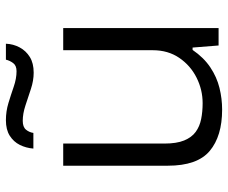

<svg xmlns="http://www.w3.org/2000/svg" viewBox="-81 -679 772 650"><g transform="rotate(-90 305.0 -354.0)"><path d="M259 12Q169 12 119 -30Q69 -72 69 -172V-526H144V-183Q144 -142 154.5 -116.5Q165 -91 183.5 -77.5Q202 -64 227 -59Q252 -54 281 -54Q326 -54 367 -74.5Q408 -95 434 -133Q460 -171 460 -223V-526H535V0H476L469 -88H461Q435 -50 402 -28Q369 -6 332.5 3Q296 12 259 12ZM127 -627Q129 -652 139.5 -673Q150 -694 170.5 -707Q191 -720 223 -720Q253 -720 281 -711.5Q309 -703 336.5 -693.5Q364 -684 389 -684Q408 -684 416.5 -695.5Q425 -707 428 -720H482Q481 -695 469.5 -673.5Q458 -652 437 -639Q416 -626 384 -626Q357 -626 328.5 -635.5Q300 -645 272.5 -654Q245 -663 221 -663Q200 -663 191 -652Q182 -641 180 -627Z"/></g></svg>

Font: Archivo SemiExpanded Light
Style: Regular
Weight: 300
Width: 6
Designer: Hector Gatti
Foundry: Omnibus-Type
Version: Version 2.001